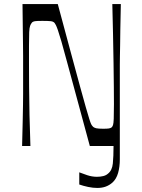

<svg xmlns="http://www.w3.org/2000/svg" viewBox="-20 -720 699 947"><path d="M89 0Q91 -75 92 -123.5Q93 -172 93.5 -203Q94 -234 94 -256Q94 -278 94 -299Q94 -320 94 -350Q94 -380 94 -401Q94 -422 94 -444Q94 -466 93.5 -497Q93 -528 92.5 -576.5Q92 -625 91 -700H265Q303 -558 330 -458.5Q357 -359 374.5 -294.5Q392 -230 403 -192Q414 -154 420 -134.5Q426 -115 429.5 -108Q433 -101 437 -97Q443 -90 454 -87.5Q465 -85 489 -85Q509 -85 517.5 -86.5Q526 -88 531 -92Q535 -96 537.5 -103.5Q540 -111 541 -134Q542 -157 542 -206Q542 -237 541.5 -290Q541 -343 540 -409.5Q539 -476 537.5 -550.5Q536 -625 534 -700H576Q574 -625 573.5 -576.5Q573 -528 572.5 -497Q572 -466 571.5 -444Q571 -422 571 -401Q571 -380 571 -350Q571 -332 571 -303.5Q571 -275 571 -240Q571 -205 571 -166.5Q571 -128 571 -90Q571 -62 571 -40Q571 -18 571 0Q571 18 571 34.5Q571 51 571 66Q571 103 562.5 133Q554 163 534 181Q519 194 501 200.5Q483 207 460 207Q438 207 414.5 202Q391 197 371 190V130Q386 136 410 144Q434 152 458 152Q475 152 489 148.5Q503 145 512 137Q533 121 536.5 86.5Q540 52 540 0H423Q384 -145 356.5 -245.5Q329 -346 311.5 -411.5Q294 -477 283 -515Q272 -553 265.5 -571.5Q259 -590 255.5 -596.5Q252 -603 249 -607Q243 -614 230.5 -615.5Q218 -617 189 -617Q162 -617 152 -615.5Q142 -614 137 -608Q132 -602 128.5 -592.5Q125 -583 124 -561Q123 -539 123 -494Q123 -463 123 -411Q123 -359 123.5 -293Q124 -227 125.5 -152Q127 -77 130 0Z"/></svg>

Font: Ojuju
Style: Regular
Weight: 400
Designer: Chisaokwu Joboson, Mirko Velimirovic
Foundry: Udi Foundry
Version: Version 1.000